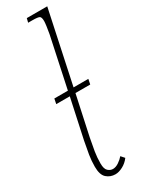

<svg xmlns="http://www.w3.org/2000/svg" viewBox="-206 -786 614 822"><g transform="rotate(-30 101.0 -375.5)"><path d="M96 9Q71 9 53 -7Q35 -23 35 -63Q35 -92 39.5 -120Q44 -148 51 -183L93 -378H26L31 -403H98L151 -652Q154 -668 156.5 -686.5Q159 -705 159 -712Q159 -731 152 -735.5Q145 -740 116 -740H96L101 -760H202L126 -403H199L194 -378H121L79 -183Q72 -148 67.5 -120Q63 -92 63 -63Q63 -36 74 -26Q85 -16 98 -16Q112 -16 127 -26Q142 -36 152 -48L167 -31Q153 -12 133 -1.5Q113 9 96 9Z"/></g></svg>

Font: Noto Serif ExtraCondensed Thin
Style: Italic
Weight: 100
Width: 2
Italic angle: -12°
Designer: Monotype Design Team
Foundry: Monotype Imaging Inc.
Version: Version 2.013